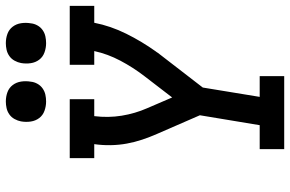

<svg xmlns="http://www.w3.org/2000/svg" viewBox="-188 -806 994 658"><g transform="rotate(-90 309.0 -477.0)"><path d="M127 0V-84H209L243 -289L179 -436Q168 -461 159.5 -486.5Q151 -512 146 -539Q141 -566 140.5 -594.5Q140 -623 144 -651H96V-735H298V-651H240Q234 -603 241.5 -557Q249 -511 267 -470L304 -384L377 -479Q407 -518 430 -561.5Q453 -605 463 -651H416V-735H618V-651H560Q549 -595 522.5 -541.5Q496 -488 461 -439Q461 -439 461 -439Q461 -439 461 -439L460 -438Q458 -435 456.5 -432.5Q455 -430 453 -428L338 -279L306 -84H377V0ZM490 -816Q474 -816 458.5 -821.5Q443 -827 433.5 -839.5Q424 -852 421.5 -868.5Q419 -885 422 -902Q424 -913 430 -924Q436 -935 446 -942Q456 -949 467.5 -951.5Q479 -954 490 -954Q507 -954 522 -948.5Q537 -943 546.5 -930.5Q556 -918 558.5 -901.5Q561 -885 558 -868Q557 -857 551 -846Q545 -835 535 -828Q525 -821 513.5 -818.5Q502 -816 490 -816ZM290 -816Q274 -816 258.5 -821.5Q243 -827 233.5 -839.5Q224 -852 221.5 -868.5Q219 -885 222 -902Q224 -913 230 -924Q236 -935 246 -942Q256 -949 267.5 -951.5Q279 -954 290 -954Q307 -954 322 -948.5Q337 -943 346.5 -930.5Q356 -918 358.5 -901.5Q361 -885 358 -868Q357 -857 351 -846Q345 -835 335 -828Q325 -821 313.5 -818.5Q302 -816 290 -816Z"/></g></svg>

Font: Iosevka Curly Slab MdExObl
Style: Regular
Weight: 500
Width: 7
Italic angle: -9°
Monospace: yes
Designer: Belleve Invis
Foundry: Belleve Invis
Version: Version 11.1.0; ttfautohint (v1.8.3)